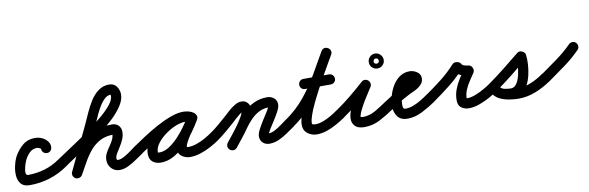

<svg xmlns="http://www.w3.org/2000/svg" viewBox="-67 -970 4319 1408"><g transform="rotate(-10 2092.0 -266.0)"><path d="M271 -207H270Q270 -191 259.5 -180Q249 -169 233 -169Q217 -169 206 -180Q195 -191 195 -207Q195 -209 185.5 -213.5Q176 -218 167 -219Q133 -219 110.5 -196.5Q88 -174 74 -145Q71 -140 65 -122.5Q59 -105 54.5 -84.5Q50 -64 52.5 -49.5Q55 -35 69 -35Q133 -35 193.5 -53Q254 -71 306 -108Q306 -108 306 -108Q306 -108 306 -108Q319 -117 334.5 -114Q350 -111 359 -99Q368 -86 365 -70.5Q362 -55 350 -46Q288 -3 216.5 19Q145 41 69 41Q24 41 3.5 17Q-17 -7 -20 -42.5Q-23 -78 -15 -115Q-7 -152 6 -179Q31 -227 71 -261Q111 -295 169 -293Q192 -293 215.5 -282.5Q239 -272 255 -252.5Q271 -233 271 -207Q271 -207 271 -207Q271 -207 271 -207Z M297 -55Q288 -68 291 -83.5Q294 -99 306 -108Q333 -126 377 -155Q421 -184 473 -219Q525 -254 576.5 -292Q628 -330 671.5 -367.5Q715 -405 741 -439Q767 -473 767 -499Q767 -502 766.5 -505.5Q766 -509 765 -512Q764 -512 767 -511Q770 -510 768 -510Q740 -510 716.5 -486Q693 -462 673.5 -427Q654 -392 639 -356Q624 -320 613 -297Q613 -297 613 -297Q613 -297 613 -297Q613 -297 613 -297Q613 -297 613 -297Q575 -215 536 -133Q497 -51 458 31Q458 31 458 31Q458 31 458 31Q451 45 436.5 50.5Q422 56 408 49Q394 42 388.5 27.5Q383 13 390 -1Q429 -83 468 -165Q507 -247 546 -329Q546 -329 546 -329Q546 -329 546 -329Q546 -329 546 -329Q546 -329 546 -329Q562 -365 582 -409Q602 -453 627 -493Q652 -533 687 -559Q722 -585 768 -585Q804 -585 823 -558Q842 -531 842 -499Q842 -460 815 -417.5Q788 -375 744 -332.5Q700 -290 646 -249Q592 -208 536 -170.5Q480 -133 431.5 -101.5Q383 -70 350 -46Q337 -37 321.5 -40Q306 -43 297 -55ZM457 34Q449 47 434 51Q419 55 405 48Q392 40 388 25Q384 10 391 -4Q422 -58 453 -109.5Q484 -161 522.5 -202.5Q561 -244 613 -268.5Q665 -293 738 -293Q768 -293 786 -274.5Q804 -256 804 -227Q804 -198 792.5 -171.5Q781 -145 765.5 -121Q750 -97 738.5 -77.5Q727 -58 727 -42Q727 -29 737 -29Q758 -29 785 -44Q812 -59 837.5 -78Q863 -97 878 -108Q891 -117 906.5 -114Q922 -111 931 -99Q940 -86 937 -70.5Q934 -55 922 -46Q897 -29 866 -7.5Q835 14 802 30Q769 46 737 46Q700 46 676 20Q652 -6 652 -42Q652 -68 663.5 -91Q675 -114 690.5 -135.5Q706 -157 717.5 -179.5Q729 -202 729 -227Q729 -227 734 -222.5Q739 -218 738 -218Q678 -218 635.5 -195.5Q593 -173 562.5 -136.5Q532 -100 507 -55.5Q482 -11 457 34Q457 34 457 34Q457 34 457 34Z M869 -56Q860 -68 863 -83.5Q866 -99 879 -108Q912 -131 961 -163Q1010 -195 1064.5 -225Q1119 -255 1172 -274.5Q1225 -294 1268 -294Q1288 -294 1308 -289Q1328 -284 1345 -272Q1359 -261 1360.5 -246.5Q1362 -232 1354 -221Q1347 -209 1333.5 -204.5Q1320 -200 1304 -209Q1287 -219 1266 -219Q1236 -219 1196.5 -202.5Q1157 -186 1120 -159Q1083 -132 1058.5 -99.5Q1034 -67 1034 -34Q1034 -32 1034.5 -29.5Q1035 -27 1033 -30Q1030 -33 1035.5 -31.5Q1041 -30 1045 -30Q1082 -30 1119 -54Q1156 -78 1190 -114.5Q1224 -151 1250.5 -189Q1277 -227 1293 -256Q1302 -272 1317 -275Q1332 -278 1344 -271Q1356 -264 1362 -250Q1368 -236 1359 -220Q1350 -203 1332 -177.5Q1314 -152 1295 -124Q1276 -96 1263 -71.5Q1250 -47 1250 -32Q1250 -30 1248.5 -33Q1247 -36 1248 -36Q1251 -34 1255.5 -33.5Q1260 -33 1263 -33Q1292 -33 1325 -44.5Q1358 -56 1389 -73.5Q1420 -91 1443 -108Q1443 -108 1443 -108Q1443 -108 1443 -108Q1456 -117 1471.5 -114Q1487 -111 1496 -99Q1505 -86 1502 -70.5Q1499 -55 1487 -46Q1457 -25 1419 -4.5Q1381 16 1341 29Q1301 42 1263 42Q1230 42 1202.5 23.5Q1175 5 1175 -32Q1175 -60 1188 -89Q1201 -118 1220.5 -147Q1240 -176 1260 -203.5Q1280 -231 1293 -256Q1302 -272 1317 -275Q1332 -278 1344 -271Q1356 -264 1362 -250Q1368 -236 1359 -220Q1337 -181 1304 -135Q1271 -89 1229.5 -48Q1188 -7 1141 19Q1094 45 1045 45Q1007 45 983 25.5Q959 6 959 -34Q959 -73 978.5 -111Q998 -149 1031.5 -182Q1065 -215 1105.5 -240Q1146 -265 1187.5 -279.5Q1229 -294 1266 -294Q1307 -294 1342 -273Q1357 -264 1358 -249.5Q1359 -235 1351 -223Q1344 -210 1330 -205Q1316 -200 1301 -210Q1294 -216 1285 -217.5Q1276 -219 1268 -219Q1242 -219 1205.5 -206Q1169 -193 1128.5 -172.5Q1088 -152 1048.5 -128.5Q1009 -105 976 -83Q943 -61 921 -46Q909 -37 893.5 -40Q878 -43 869 -56Z M1434 -56Q1425 -68 1428 -83.5Q1431 -99 1444 -108Q1475 -130 1504.5 -155Q1534 -180 1563 -206Q1580 -222 1603 -242.5Q1626 -263 1651.5 -278.5Q1677 -294 1702 -294Q1731 -294 1748 -273Q1765 -252 1765 -224Q1765 -197 1747.5 -162Q1730 -127 1705 -90.5Q1680 -54 1654 -21.5Q1628 11 1611 33Q1611 33 1611 33Q1611 33 1611 33Q1601 45 1585.5 47Q1570 49 1558 40Q1546 30 1544 14.5Q1542 -1 1551 -13Q1563 -29 1586 -57Q1609 -85 1632.5 -117.5Q1656 -150 1673 -179Q1690 -208 1690 -224Q1690 -229 1691.5 -225.5Q1693 -222 1697 -220Q1698 -219 1700.5 -219Q1703 -219 1702 -219Q1693 -219 1674.5 -204.5Q1656 -190 1638 -173.5Q1620 -157 1613 -150Q1582 -123 1551 -96.5Q1520 -70 1486 -46Q1474 -37 1458.5 -40Q1443 -43 1434 -56ZM1610 33Q1601 46 1585.5 47.5Q1570 49 1558 39Q1545 30 1543.5 14.5Q1542 -1 1552 -13Q1576 -44 1600.5 -74.5Q1625 -105 1647 -137Q1676 -179 1712.5 -214.5Q1749 -250 1794 -271Q1839 -292 1893 -292Q1921 -292 1942.5 -274.5Q1964 -257 1964 -227Q1964 -206 1948 -175.5Q1932 -145 1911.5 -113.5Q1891 -82 1875 -56.5Q1859 -31 1859 -19Q1859 -19 1858 -21Q1856 -25 1852 -26.5Q1848 -28 1852 -28Q1879 -28 1905.5 -42Q1932 -56 1957 -74.5Q1982 -93 2003 -108Q2016 -117 2031.5 -114Q2047 -111 2056 -99Q2065 -86 2062 -70.5Q2059 -55 2047 -46Q2018 -26 1987 -4.5Q1956 17 1922 32Q1888 47 1852 47Q1823 47 1803.5 29Q1784 11 1784 -19Q1784 -40 1800 -70.5Q1816 -101 1836.5 -133Q1857 -165 1873 -190.5Q1889 -216 1889 -227Q1889 -229 1889 -226.5Q1889 -224 1890 -223Q1891 -220 1893.5 -218.5Q1896 -217 1893 -217Q1852 -217 1818.5 -199.5Q1785 -182 1758 -154Q1731 -126 1709 -95Q1686 -61 1660.5 -29.5Q1635 2 1610 33Q1610 33 1610 33Q1610 33 1610 33Z M2046 -46Q2034 -37 2018.5 -40Q2003 -43 1994 -56Q1985 -68 1988 -83.5Q1991 -99 2004 -108Q2085 -165 2143.5 -236.5Q2202 -308 2249.5 -389Q2297 -470 2344 -554Q2354 -571 2368.5 -573.5Q2383 -576 2395 -569Q2408 -562 2413.5 -548Q2419 -534 2410 -518Q2398 -498 2377.5 -462Q2357 -426 2331 -380.5Q2305 -335 2279 -286Q2253 -237 2231 -191Q2209 -145 2196 -107.5Q2183 -70 2183 -48Q2183 -39 2191.5 -37Q2200 -35 2207 -35Q2236 -35 2266.5 -46.5Q2297 -58 2326 -75Q2355 -92 2377 -108Q2377 -108 2377 -108Q2377 -108 2377 -108Q2390 -117 2405.5 -114Q2421 -111 2430 -99Q2439 -86 2436 -70.5Q2433 -55 2421 -46Q2391 -26 2355.5 -6Q2320 14 2282 27Q2244 40 2207 40Q2168 40 2138 17Q2108 -6 2108 -48Q2108 -82 2126.5 -134Q2145 -186 2174.5 -246.5Q2204 -307 2237 -366.5Q2270 -426 2299 -475.5Q2328 -525 2344 -554Q2354 -571 2368.5 -573.5Q2383 -576 2395 -569Q2408 -562 2413.5 -548Q2419 -534 2410 -518Q2359 -428 2308.5 -342.5Q2258 -257 2195.5 -182Q2133 -107 2046 -46Q2046 -46 2046 -46Q2046 -46 2046 -46ZM2178 -303Q2162 -303 2151.5 -313.5Q2141 -324 2141 -340Q2141 -356 2151.5 -367Q2162 -378 2178 -378Q2226 -378 2273.5 -378Q2321 -378 2369 -378Q2369 -378 2369 -378Q2369 -378 2369 -378Q2385 -378 2396 -367Q2407 -356 2407 -340Q2407 -324 2396 -313.5Q2385 -303 2369 -303Q2321 -303 2273.5 -303Q2226 -303 2178 -303Q2178 -303 2178 -303Q2178 -303 2178 -303Z M2420 -46Q2408 -37 2392.5 -40Q2377 -43 2368 -56Q2359 -68 2362 -83.5Q2365 -99 2378 -108Q2435 -147 2490 -192Q2545 -237 2596 -283Q2608 -294 2621.5 -293Q2635 -292 2645 -284Q2655 -275 2658 -262Q2661 -249 2653 -235Q2633 -203 2612.5 -171.5Q2592 -140 2574 -107Q2566 -92 2558.5 -76.5Q2551 -61 2546 -44Q2545 -40 2543.5 -33.5Q2542 -27 2542 -29Q2544 -32 2549 -29.5Q2554 -27 2558 -27Q2609 -27 2654.5 -53.5Q2700 -80 2740 -108Q2740 -108 2740 -108Q2740 -108 2740 -108Q2753 -117 2768.5 -114Q2784 -111 2793 -99Q2802 -86 2799 -70.5Q2796 -55 2784 -46Q2733 -11 2677.5 18.5Q2622 48 2558 48Q2538 48 2519 42.5Q2500 37 2486 21Q2468 -1 2469 -31Q2470 -61 2483.5 -94.5Q2497 -128 2516.5 -161.5Q2536 -195 2556 -224.5Q2576 -254 2589 -275Q2597 -288 2611.5 -286.5Q2626 -285 2638 -275Q2650 -266 2654 -252Q2658 -238 2646 -227Q2593 -179 2536 -133Q2479 -87 2420 -46Q2420 -46 2420 -46Q2420 -46 2420 -46ZM2725 -433Q2715 -433 2710 -423Q2708 -420 2708 -417Q2708 -416 2708 -414Q2708 -414 2708 -412Q2708 -402 2718 -397Q2721 -395 2724 -395Q2725 -395 2727 -395Q2729 -395 2730 -395Q2733 -395 2736 -397Q2746 -402 2746 -412Q2746 -413 2747 -414Q2747 -416 2746 -417Q2746 -420 2744 -423Q2739 -433 2729 -433Q2728 -433 2727 -434Q2727 -433 2725 -433ZM2672 -414Q2672 -437 2688 -453.5Q2704 -470 2727 -470Q2750 -470 2766.5 -453.5Q2783 -437 2783 -414Q2783 -391 2766.5 -375Q2750 -359 2727 -359Q2704 -359 2688 -375Q2672 -391 2672 -414Z M2783 -46Q2771 -37 2755.5 -40Q2740 -43 2731 -56Q2722 -68 2725 -83.5Q2728 -99 2741 -108Q2790 -142 2841.5 -170Q2893 -198 2945 -226Q2953 -231 2958 -234Q2961 -236 2961 -236Q2960 -234 2960 -232Q2960 -239 2960.5 -232Q2961 -225 2961 -224Q2963 -220 2961.5 -221.5Q2960 -223 2955 -223Q2931 -223 2913 -206Q2895 -189 2883 -163.5Q2871 -138 2865 -111.5Q2859 -85 2859 -66Q2859 -53 2862 -43Q2865 -33 2880 -33Q2909 -33 2939.5 -45Q2970 -57 2998.5 -74.5Q3027 -92 3049 -108Q3062 -117 3077.5 -114Q3093 -111 3102 -99Q3111 -86 3108 -70.5Q3105 -55 3093 -46Q3048 -15 2992.5 13.5Q2937 42 2880 42Q2832 42 2808 10.5Q2784 -21 2784 -66Q2784 -102 2795 -142.5Q2806 -183 2827.5 -218.5Q2849 -254 2881 -276Q2913 -298 2955 -298Q2983 -298 3009 -280.5Q3035 -263 3035 -232Q3035 -204 3014 -184Q2994 -163 2963 -149.5Q2932 -136 2907 -122Q2875 -105 2844 -86Q2813 -67 2783 -46Q2783 -46 2783 -46Q2783 -46 2783 -46Z M3092 -46Q3080 -37 3064.5 -40Q3049 -43 3040 -56Q3031 -68 3034 -83.5Q3037 -99 3050 -108Q3108 -148 3168 -195Q3228 -242 3275 -295Q3286 -307 3308 -304Q3329 -301 3337 -287Q3342 -275 3358.5 -270.5Q3375 -266 3386 -265Q3395 -265 3403 -259Q3411 -253 3415 -244Q3420 -235 3420 -225Q3420 -215 3415 -207Q3397 -180 3378 -151.5Q3359 -123 3346 -92Q3333 -61 3333 -27Q3333 -23 3332 -25.5Q3331 -28 3329 -30Q3327 -32 3332 -31Q3337 -30 3339 -30Q3366 -30 3399.5 -43Q3433 -56 3464.5 -74Q3496 -92 3517 -107Q3517 -107 3517 -107Q3517 -107 3517 -107Q3530 -117 3545 -114Q3560 -111 3569 -99Q3579 -86 3576 -71Q3573 -56 3561 -47Q3533 -26 3494.5 -5Q3456 16 3415.5 30.5Q3375 45 3339 45Q3305 45 3281.5 27.5Q3258 10 3258 -27Q3258 -70 3272 -107.5Q3286 -145 3308 -180Q3330 -215 3353 -249Q3358 -257 3366.5 -248.5Q3375 -240 3382 -227Q3389 -214 3390 -202Q3391 -190 3382 -191Q3349 -192 3317 -207Q3285 -222 3269 -253Q3266 -261 3277 -263Q3288 -265 3302 -263Q3316 -261 3326 -256Q3336 -251 3331 -245Q3281 -189 3217.5 -139Q3154 -89 3092 -46Q3092 -46 3092 -46Q3092 -46 3092 -46Z M3508 -56Q3499 -68 3502 -83.5Q3505 -99 3518 -108Q3579 -151 3638.5 -198.5Q3698 -246 3756 -293Q3764 -300 3774 -300.5Q3784 -301 3793 -297Q3802 -293 3809 -286Q3816 -279 3817 -269Q3821 -239 3819 -199.5Q3817 -160 3808 -120Q3799 -80 3781 -45.5Q3763 -11 3734 9.5Q3705 30 3665 30Q3627 30 3587.5 18Q3548 6 3524 -27Q3514 -43 3518 -57.5Q3522 -72 3533 -80Q3545 -88 3560 -87Q3575 -86 3586 -71Q3596 -56 3619.5 -48.5Q3643 -41 3668 -38.5Q3693 -36 3709 -36Q3761 -36 3812.5 -57Q3864 -78 3905 -108Q3905 -108 3905 -108Q3905 -108 3905 -108Q3918 -117 3933 -114Q3948 -111 3958 -99Q3967 -86 3964 -71Q3961 -56 3949 -46Q3898 -10 3835.5 14.5Q3773 39 3709 39Q3679 39 3643 33.5Q3607 28 3575 14Q3543 0 3524 -27Q3514 -43 3518 -57.5Q3522 -72 3533 -80Q3545 -88 3560 -87Q3575 -86 3586 -71Q3597 -54 3622 -49.5Q3647 -45 3665 -45Q3687 -45 3702 -62Q3717 -79 3726 -105.5Q3735 -132 3739.5 -162Q3744 -192 3744.5 -218.5Q3745 -245 3743 -260Q3742 -269 3754 -269Q3766 -269 3780 -263Q3793 -258 3802 -250Q3811 -242 3804 -236Q3745 -187 3684 -138.5Q3623 -90 3560 -46Q3548 -37 3532.5 -40Q3517 -43 3508 -56Z M3896 -54Q3887 -67 3890 -82Q3893 -97 3905 -106Q3966 -149 4027.5 -193.5Q4089 -238 4141 -290Q4141 -290 4141 -290Q4141 -290 4141 -290Q4152 -301 4167.5 -301.5Q4183 -302 4194 -291Q4205 -280 4205.5 -264.5Q4206 -249 4195 -238Q4140 -182 4076 -136Q4012 -90 3949 -45Q3936 -36 3920.5 -38.5Q3905 -41 3896 -54Z"/></g></svg>

Font: FRB American Cursive Guidelines Extrabold
Style: Bold Italic
Weight: 800
Italic angle: -25°
Version: Version 2.0;Modular Font Editor K font №1